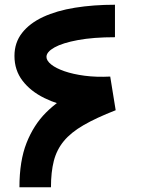

<svg xmlns="http://www.w3.org/2000/svg" viewBox="-20 -790 634 810"><path d="M62 0Q62 -111 92 -187Q122 -263 174 -315Q226 -367 295.5 -402Q365 -437 445 -467L468 -325Q386 -293 332.5 -262Q279 -231 249 -194.5Q219 -158 207 -111Q195 -64 195 0ZM447 -325Q370 -322 297.5 -335Q225 -348 167 -376.5Q109 -405 75 -449.5Q41 -494 41 -554Q41 -610 73 -651Q105 -692 162 -718.5Q219 -745 296.5 -757.5Q374 -770 465 -770V-633Q374 -633 309 -621Q244 -609 210 -590Q176 -571 176 -550Q176 -534 196 -518Q216 -502 252 -489.5Q288 -477 337 -470.5Q386 -464 445 -467Z"/></svg>

Font: Alexandria SemiBold
Style: Regular
Weight: 600
Designer: Mohamed Gaber
Foundry: Kief Type Foundry
Version: Version 5.100